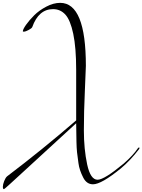

<svg xmlns="http://www.w3.org/2000/svg" viewBox="-22 -1288 998 1346"><path d="M630 4Q586 4 562 -42Q534 -96 528 -144.5Q522 -193 518 -221Q515 -250 514 -294Q512 -383 512 -424Q291 -222 150.5 -92Q10 38 6 38Q-2 38 -2 21.5Q-2 5 7.5 -19Q17 -43 28 -52Q271 -236 512 -444V-798Q512 -954 491.5 -1051Q471 -1148 436 -1186Q401 -1224 350 -1224Q249 -1224 204 -1098Q200 -1089 178 -1077.5Q156 -1066 147 -1066Q138 -1066 138 -1068Q138 -1082 160.5 -1114Q183 -1146 217.5 -1180.5Q252 -1215 302.5 -1241.5Q353 -1268 400 -1268Q580 -1268 580 -826Q580 -804 573 -654Q566 -504 566 -373.5Q566 -243 589 -135.5Q612 -28 662 -28Q709 -28 846 -142Q913 -201 944 -248Q948 -254 952 -254Q956 -254 956 -251Q956 -248 954 -244Q891 -162 826 -108Q689 4 630 4Z"/></svg>

Font: Miama
Style: Regular
Weight: 400
Italic angle: 16.5°
Designer: Linus Romer
Foundry: Linus Romer
Version: 0.32